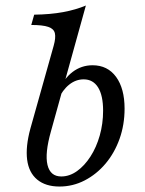

<svg xmlns="http://www.w3.org/2000/svg" viewBox="-20 -661 521 692"><path d="M194.4 11.3Q144.4 11.3 114.1 -13.7Q83.9 -38.7 77.8 -85.5Q71.8 -132.3 89.5 -197.6L173.4 -496Q181.5 -525 177.8 -541.1Q174.2 -557.3 154 -564.1Q133.9 -571 92.7 -571L103.2 -608.1Q161.3 -608.9 207.3 -617.3Q253.2 -625.8 289.5 -641.1L163.7 -187.9Q141.1 -108.1 151.2 -66.5Q161.3 -25 200.8 -25Q230.6 -25 257.7 -44.4Q284.7 -63.7 306 -96.8Q327.4 -129.8 339.5 -172.6Q351.6 -215.3 351.6 -262.1Q351.6 -316.9 333.5 -346Q315.3 -375 281.5 -375Q253.2 -375 229.4 -356Q205.6 -337.1 188.7 -300.8L190.3 -331.5Q209.7 -377.4 241.5 -401.6Q273.4 -425.8 313.7 -425.8Q367.7 -425.8 398.4 -383.9Q429 -341.9 429 -269.4Q429 -211.3 410.9 -160.5Q392.7 -109.7 360.5 -71.4Q328.2 -33.1 285.5 -10.9Q242.7 11.3 194.4 11.3Z"/></svg>

Font: Playfair 9pt
Style: Italic
Weight: 400
Italic angle: -15.6°
Designer: Claus Eggers Sørensen
Foundry: Claus Eggers Sørensen
Version: Version 2.001;gftools[0.9.30]